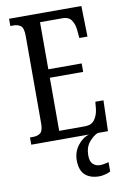

<svg xmlns="http://www.w3.org/2000/svg" viewBox="-102 -773 703 1072"><g transform="rotate(-10 249.5 -237.0)"><path d="M28 0V-41H45Q72 -41 87.5 -53.5Q103 -66 103 -107V-602Q103 -649 86.5 -661Q70 -673 45 -673H28V-714H438L442 -540H396L392 -582Q390 -615 374.5 -640Q359 -665 322 -665H195V-398H384V-350H195V-49H341Q379 -49 396.5 -74Q414 -99 418 -132L422 -174H468L463 0ZM373 240Q321 240 292 213.5Q263 187 263 130Q263 83 291 46.5Q319 10 356 0H405Q380 10 355.5 39Q331 68 331 115Q331 149 347 164Q363 179 386 179Q406 179 436 171V224Q423 231 404.5 235.5Q386 240 373 240Z"/></g></svg>

Font: Noto Serif ExtraCondensed
Style: Regular
Weight: 400
Width: 2
Designer: Monotype Design Team
Foundry: Monotype Imaging Inc.
Version: Version 2.015